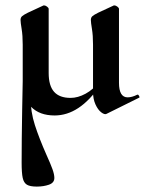

<svg xmlns="http://www.w3.org/2000/svg" viewBox="-20 -415 541 710"><path d="M64 -115V-250Q64 -284 60 -308Q56 -332 56 -341Q56 -350 61.5 -355Q67 -360 83 -368L139 -394Q140 -395 143 -395Q148 -395 154 -390.5Q160 -386 160 -382V-145Q160 -98 180 -75.5Q200 -53 241 -53Q268 -53 296.5 -68.5Q325 -84 345 -111L350 -99Q274 12 182 12Q126 12 95 -20Q64 -52 64 -115ZM60 186Q60 106 62 -10L64 -115L97 -103Q93 -82 93 -55Q93 -2 109 47.5Q125 97 152 158Q167 191 174 210.5Q181 230 181 243Q181 261 161 268Q141 275 116 275Q91 275 79.5 268Q68 261 64 243Q60 225 60 186ZM324 -75V-250Q324 -284 320 -308Q316 -332 316 -341Q316 -350 321.5 -355Q327 -360 343 -368L399 -394Q400 -395 403 -395Q408 -395 414 -390.5Q420 -386 420 -382V-109Q420 -55 452 -55Q468 -55 488 -65H489Q492 -65 494.5 -60Q497 -55 495 -54L374 6Q367 10 354.5 0.5Q342 -9 333 -29Q324 -49 324 -75Z"/></svg>

Font: Cormorant Infant
Style: Bold
Weight: 700
Designer: Christian Thalmann (Catharsis Fonts)
Foundry: Catharsis Fonts
Version: Version 4.000